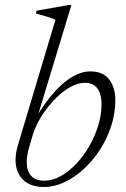

<svg xmlns="http://www.w3.org/2000/svg" viewBox="-20 -735 501 765"><path d="M96.5 -149.5Q91.5 -133 89 -117.8Q86.5 -102.5 86.5 -89Q86.5 -54 104 -34.5Q121.5 -15 156.5 -15Q189 -15 221.5 -33Q254 -51 283.2 -81.8Q312.5 -112.5 335.2 -152Q358 -191.5 371.2 -234.5Q384.5 -277.5 384.5 -320Q384.5 -361 367.8 -383Q351 -405 318 -405Q294 -405 268 -392.2Q242 -379.5 217.2 -357.5Q192.5 -335.5 171 -308.2Q149.5 -281 133.8 -252Q118 -223 110 -195.5ZM201 -656.5Q191.5 -660.5 178.8 -664.8Q166 -669 151.8 -673.2Q137.5 -677.5 123 -681L126 -692.5L253.5 -715H264.5L126.5 -260.5L123 -266Q160.5 -328.5 197.5 -369.2Q234.5 -410 270.2 -430.2Q306 -450.5 340 -450.5Q390.5 -450.5 415 -418.5Q439.5 -386.5 439.5 -336Q439.5 -283.5 423 -232.8Q406.5 -182 378 -138.2Q349.5 -94.5 313 -61Q276.5 -27.5 236.2 -8.8Q196 10 156 10Q100 10 71 -19.8Q42 -49.5 42 -98.5Q42 -112.5 44.5 -127.2Q47 -142 51.5 -157Z"/></svg>

Font: Newsreader 16pt 16pt Light
Style: Italic
Weight: 300
Italic angle: -17°
Version: Version 1.003